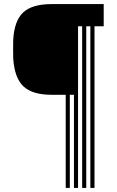

<svg xmlns="http://www.w3.org/2000/svg" viewBox="-20 -820 572 940"><path d="M44.6 -535.4Q44.2 -557.6 44.2 -578.7Q44.2 -599.8 44.6 -621.9Q49.2 -717.4 93.1 -758.7Q136.9 -800 233.3 -800H487.7V-691.3H442.6V100H422.4V-691.3H402.3V100H382.2V-691.3H362.1V100H342V-355.9H321.8V100H301.7V-355.9H233.3Q138 -355.9 94.3 -397.6Q50.5 -439.4 44.6 -535.4Z"/></svg>

Font: Big Shoulders Inline Display SC Thin
Style: Regular
Weight: 100
Designer: Patric King
Foundry: XO Type Co
Version: Version 2.002